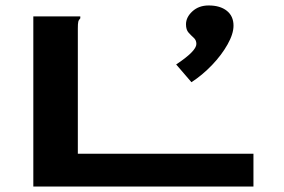

<svg xmlns="http://www.w3.org/2000/svg" viewBox="-20 -683 1040 703"><path d="M681 -382 625 -447Q699 -496 699 -522Q699 -536 689.5 -544.5Q680 -553 670.5 -563.5Q661 -574 661 -594Q661 -620 684.5 -641.5Q708 -663 744 -663Q786 -663 810.5 -643.5Q835 -624 835 -589Q835 -559 813 -520Q791 -481 756 -444.5Q721 -408 681 -382ZM102 -623H274V-616Q268 -610 266.5 -603Q265 -596 265 -579V-120H908V0H102Z"/></svg>

Font: Inconsolata UltraExpanded Black
Style: Regular
Weight: 900
Width: 9
Monospace: yes
Designer: Raph Levien, Cyreal, Brenton Simpson
Foundry: Raph Levien, Cyreal, Google
Version: Version 3.001; ttfautohint (v1.8.2.53-6de2)